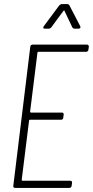

<svg xmlns="http://www.w3.org/2000/svg" viewBox="-20 -918 454 938"><path d="M295 -865 333 -785C335 -781 339 -778 344 -778H364C372 -778 375 -783 372 -790L319 -892C317 -896 313 -898 308 -898H282C277 -898 273 -895 269 -891L194 -790C189 -783 191 -778 198 -778H219C224 -778 228 -781 231 -785L290 -865C291 -867 295 -867 295 -865ZM412 -675 414 -690C414 -696 411 -700 405 -700H139C133 -700 129 -696 128 -690L45 -10C44 -4 48 0 53 0H319C325 0 329 -4 330 -10L332 -25C333 -31 329 -35 323 -35H90C88 -35 86 -37 86 -39L122 -329C122 -331 124 -333 126 -333H279C284 -333 289 -337 289 -343L291 -358C292 -364 289 -368 283 -368H131C129 -368 127 -370 127 -372L163 -661C163 -663 165 -665 167 -665H401C407 -665 411 -669 412 -675Z"/></svg>

Font: Barlow Condensed ExtraLight
Style: Italic
Weight: 275
Width: 3
Italic angle: -7°
Designer: Jeremy Tribby
Foundry: Tribby Type
Version: Version 1.422;hotconv 1.0.109;makeotfexe 2.5.65596